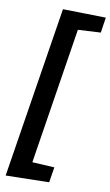

<svg xmlns="http://www.w3.org/2000/svg" viewBox="-104 -912 616 1073"><g transform="rotate(10 203.5 -375.5)"><path d="M9 110 163 -861 407 -856 394 -769 265 -762 143 11 269 18 255 105Z"/></g></svg>

Font: Bitter
Style: Bold Italic
Weight: 700
Italic angle: -9°
Designer: Sol Matas, and Bitter project Authors
Foundry: Sol Matas
Version: Version 2.001